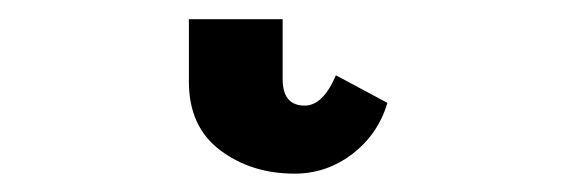

<svg xmlns="http://www.w3.org/2000/svg" viewBox="-20 5 605 204"><path d="M180.7 25.4H280.3V88.9Q280.3 117.2 303.7 117.2Q323.2 117.2 336.9 85L391.6 114.3Q381.8 147.5 354.5 168.5Q327.1 189.5 293 189.5Q247.1 189.5 213.9 164.6Q180.7 139.6 180.7 91.8Z"/></svg>

Font: Gothic A1 ExtraBold
Style: Regular
Weight: 800
Designer: HanYang I&C Co.,Ltd.
Foundry: HanYang I&C Co.,Ltd.
Version: Version 2.50